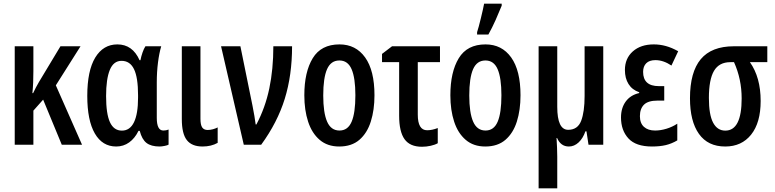

<svg xmlns="http://www.w3.org/2000/svg" viewBox="-20 -796 4260 1056"><path d="M422.9 -541.5 287.1 -326.7 431.2 0H319.8L217.3 -248L163.6 -187.5V0H61V-541.5H163.6V-404.8Q163.6 -371.6 162.4 -341.8Q161.1 -312 158.2 -283.7H162.1Q177.7 -316.9 193.8 -344.2L312.5 -541.5Z M619.1 9.8Q543 9.8 501.5 -62Q460 -133.8 460 -268.6Q460 -407.2 503.9 -479.5Q547.9 -551.8 625.5 -551.8Q709 -551.8 747.6 -464.8H752.4Q756.8 -486.8 763.9 -507.3Q771 -527.8 779.8 -541.5H866.7Q855.5 -503.9 848.9 -451.9Q842.3 -399.9 842.3 -342.8V-147.5Q842.3 -78.1 878.4 -78.1Q894 -78.1 907.2 -83.5V-0.5Q901.4 3.4 885 6.6Q868.7 9.8 857.9 9.8Q811 9.8 785.6 -10Q760.3 -29.8 748.5 -76.2H741.7Q721.7 -35.2 690.4 -12.7Q659.2 9.8 619.1 9.8ZM650.4 -77.6Q694.8 -77.6 717 -123.8Q739.3 -169.9 739.3 -258.8V-272.5Q739.3 -370.1 717 -415.8Q694.8 -461.4 648.4 -461.4Q604.5 -461.4 584 -411.4Q563.5 -361.3 563.5 -267.6Q563.5 -169.9 584.7 -123.8Q606 -77.6 650.4 -77.6Z M1082.5 -541.5V-142.6Q1082.5 -109.4 1092 -95.2Q1101.6 -81.1 1122.1 -81.1Q1136.2 -81.1 1151.4 -85.2Q1166.5 -89.4 1177.2 -95.2V-10.3Q1141.6 9.8 1093.8 9.8Q1035.2 9.8 1007.6 -25.4Q980 -60.5 980 -141.1V-541.5Z M1195.8 -541.5H1302.2L1368.7 -214.8Q1374.5 -184.6 1379.2 -158.2Q1383.8 -131.8 1386.2 -111.3H1390.1Q1439 -203.6 1461.2 -309.6Q1483.4 -415.5 1483.4 -541.5H1586.4Q1586.4 -382.3 1546.1 -252.4Q1505.9 -122.6 1416.5 0H1320.8Z M2039.6 -272Q2039.6 -191.4 2019.5 -127.7Q1999.5 -64 1956.8 -27.1Q1914.1 9.8 1845.7 9.8Q1780.8 9.8 1738 -26.9Q1695.3 -63.5 1674.6 -127Q1653.8 -190.4 1653.8 -272Q1653.8 -399.9 1700 -475.8Q1746.1 -551.8 1847.2 -551.8Q1937 -551.8 1988.3 -480Q2039.6 -408.2 2039.6 -272ZM1757.8 -271Q1757.8 -175.8 1779.1 -127Q1800.3 -78.1 1847.2 -78.1Q1893.1 -78.1 1913.8 -126.2Q1934.6 -174.3 1934.6 -272Q1934.6 -367.2 1913.8 -415.3Q1893.1 -463.4 1846.7 -463.4Q1799.8 -463.4 1778.8 -415.5Q1757.8 -367.7 1757.8 -271Z M2399.9 -541.5V-454.1H2277.8V-165.5Q2277.8 -79.6 2329.1 -79.6Q2356.4 -79.6 2387.7 -91.8V-8.3Q2372.6 0.5 2348.4 5.9Q2324.2 11.2 2300.8 11.2Q2234.9 11.2 2205.1 -30.3Q2175.3 -71.8 2175.3 -159.7V-454.1H2081.1V-499.5L2136.2 -541.5Z M2842.8 -272Q2842.8 -191.4 2822.8 -127.7Q2802.7 -64 2760 -27.1Q2717.3 9.8 2648.9 9.8Q2584 9.8 2541.3 -26.9Q2498.5 -63.5 2477.8 -127Q2457 -190.4 2457 -272Q2457 -399.9 2503.2 -475.8Q2549.3 -551.8 2650.4 -551.8Q2740.2 -551.8 2791.5 -480Q2842.8 -408.2 2842.8 -272ZM2561 -271Q2561 -175.8 2582.3 -127Q2603.5 -78.1 2650.4 -78.1Q2696.3 -78.1 2717 -126.2Q2737.8 -174.3 2737.8 -272Q2737.8 -367.2 2717 -415.3Q2696.3 -463.4 2649.9 -463.4Q2603 -463.4 2582 -415.5Q2561 -367.7 2561 -271ZM2604 -606V-619.1Q2607.9 -629.9 2613.5 -651.4Q2619.1 -672.9 2625.2 -697.5Q2631.3 -722.2 2636 -743.7Q2640.6 -765.1 2642.6 -775.9H2739.3V-764.6Q2724.6 -728 2705.6 -685.3Q2686.5 -642.6 2666 -606Z M3297.9 -541.5V0H3216.8L3205.6 -73.7H3199.7Q3186.5 -35.2 3162.4 -12.7Q3138.2 9.8 3108.9 9.8Q3064 9.8 3043.9 -37.1H3041Q3042.5 -11.2 3043.7 15.1Q3044.9 41.5 3044.9 65.9V239.7H2942.4V-541.5H3044.9V-208.5Q3044.9 -82 3105 -82Q3157.2 -82 3176.3 -131.3Q3195.3 -180.7 3195.3 -268.6V-541.5Z M3633.3 -322.3V-242.7H3596.2Q3544.9 -242.7 3522.2 -220.5Q3499.5 -198.2 3499.5 -157.2Q3499.5 -118.2 3522 -98.1Q3544.4 -78.1 3583 -78.1Q3612.8 -78.1 3645.3 -87.9Q3677.7 -97.7 3705.1 -115.7V-23.9Q3674.8 -5.9 3642.1 2Q3609.4 9.8 3565.9 9.8Q3477.1 9.8 3436.3 -34.7Q3395.5 -79.1 3395.5 -149.9Q3395.5 -202.1 3421.6 -237.8Q3447.8 -273.4 3495.6 -284.2V-288.6Q3456.5 -302.2 3436.8 -334Q3417 -365.7 3417 -411.1Q3417 -474.6 3460.4 -513.2Q3503.9 -551.8 3575.7 -551.8Q3609.9 -551.8 3642.6 -542.7Q3675.3 -533.7 3710 -514.2L3672.9 -435.5Q3628.4 -465.3 3585 -465.3Q3551.3 -465.3 3534.2 -448Q3517.1 -430.7 3517.1 -400.9Q3517.1 -322.3 3603.5 -322.3Z M4163.6 -240.7Q4163.6 -121.1 4111.3 -55.7Q4059.1 9.8 3968.8 9.8Q3873.5 9.8 3824.2 -59.6Q3774.9 -128.9 3774.9 -255.4Q3774.9 -399.4 3834.2 -470.5Q3893.6 -541.5 4016.6 -541.5H4200.2V-454.1H4104.5Q4163.6 -370.6 4163.6 -240.7ZM3878.9 -257.3Q3878.9 -165 3902.1 -121.3Q3925.3 -77.6 3969.2 -77.6Q4059.1 -77.6 4059.1 -254.4Q4059.1 -360.8 4017.1 -454.1H3997.1Q3935.1 -454.1 3907 -406.2Q3878.9 -358.4 3878.9 -257.3Z"/></svg>

Font: Open Sans Condensed SemiBold
Style: Regular
Weight: 600
Width: 3
Designer: Monotype Design Team
Foundry: Monotype Imaging Inc.
Version: Version 3.000; ttfautohint (v1.8.4)